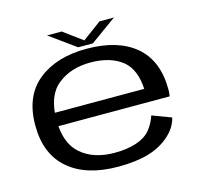

<svg xmlns="http://www.w3.org/2000/svg" viewBox="-103 -823 997 943"><g transform="rotate(-15 395.0 -351.0)"><path d="M387 5.5V-65Q279.5 -65 216 -120.5Q151.5 -175.5 151.5 -295Q151.5 -418 218 -471Q284.5 -524.5 384.5 -524.5Q487.5 -524.5 548.5 -475Q602 -429.5 607.5 -331H139V-263H718.5Q721.5 -279 721.5 -297.5Q721.5 -443 633 -519Q543.5 -594.5 384 -594.5Q231 -594.5 138 -520Q44 -445 44 -295.5Q44 -148.5 135.5 -71Q226 5.5 387 5.5ZM387 -65V5.5Q478 5.5 542 -13.5Q605 -32.5 648.5 -71.5Q691.5 -109 704 -159.5L607 -196Q594.5 -157 569 -126Q543 -95.5 495.5 -80Q448.5 -65 387 -65ZM347 -612H421.5L554.5 -708H481L385 -637L288.5 -708H214Z"/></g></svg>

Font: Anybody Expanded
Style: Regular
Weight: 400
Width: 7
Version: Version 1.113;gftools[0.9.25]